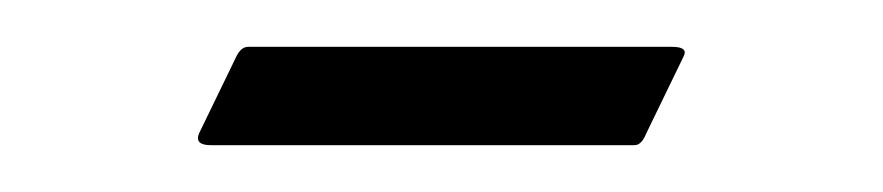

<svg xmlns="http://www.w3.org/2000/svg" viewBox="-20 -62 377 82"><path d="M267 -42Q274 -42 272 -38L256 -5Q254 0 251 0H70Q63 0 65 -5L81 -38Q83 -42 86 -42Z"/></svg>

Font: Noto Kufi Arabic ExtraLight
Style: Regular
Weight: 200
Designer: Monotype Design Team, David Williams, Khaled Hosny
Foundry: Google LLC
Version: Version 2.109; ttfautohint (v1.8.4.7-5d5b)